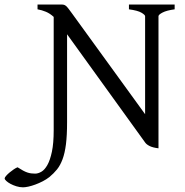

<svg xmlns="http://www.w3.org/2000/svg" viewBox="-140 -635 809 841"><path d="M554.2 14.6Q529.8 11.7 515.9 4.9Q502 -2 496.1 -10.3L153.8 -484.9V-100.1Q153.8 -42 148.9 -3.2Q144 35.6 134 62.5Q124 89.4 109.6 107.2Q95.2 125 76.2 140.6Q63 150.9 46.9 159.2Q30.8 167.5 14.9 173.3Q-1 179.2 -15.4 182.4Q-29.8 185.5 -39.1 185.5Q-53.7 185.5 -68.4 180.9Q-83 176.3 -94.2 170.2Q-105.5 164.1 -112.5 157.5Q-119.6 150.9 -119.6 146.5Q-119.6 142.6 -113.3 135.3Q-106.9 127.9 -98.1 120.6Q-89.4 113.3 -79.6 106.7Q-69.8 100.1 -63 97.7Q-49.3 106.4 -39.1 112.1Q-28.8 117.7 -20 120.6Q-11.2 123.5 -3.2 124.5Q4.9 125.5 14.2 125.5Q26.9 125.5 41.3 117.2Q55.7 108.9 67.6 87.6Q79.6 66.4 87.4 29.3Q95.2 -7.8 95.2 -64.9V-561Q78.6 -576.2 61 -583.5Q43.5 -590.8 24.4 -594.2V-615.2H127.9Q135.3 -615.2 139.9 -614Q144.5 -612.8 149.2 -608.9Q153.8 -605 159.7 -597.4Q165.5 -589.8 174.8 -577.1L495.6 -134.8V-564Q495.6 -569.8 479.7 -579.3Q463.9 -588.9 424.8 -594.2V-615.2H625V-594.2Q589.8 -589.4 572 -580.1Q554.2 -570.8 554.2 -564V14.6Z"/></svg>

Font: Gentium
Style: Regular
Weight: 400
Designer: J. Victor Gaultney
Version: Version 1.03; 2011; OFL 1.1 release